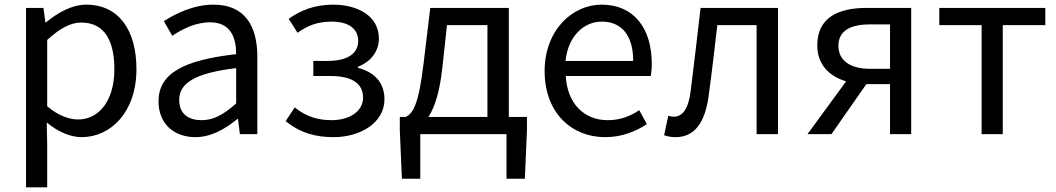

<svg xmlns="http://www.w3.org/2000/svg" viewBox="-20 -577 4545 826"><path d="M92 229H183V45L181 -50C230 -10 282 13 331 13C456 13 567 -94 567 -280C567 -447 491 -557 351 -557C288 -557 227 -521 178 -481H175L167 -543H92ZM316 -63C280 -63 232 -78 183 -120V-405C236 -454 283 -480 329 -480C432 -480 472 -399 472 -279C472 -144 406 -63 316 -63Z M821 13C888 13 949 -22 1001 -65H1004L1012 0H1087V-334C1087 -468 1031 -557 899 -557C812 -557 735 -518 685 -486L721 -423C764 -452 821 -481 884 -481C973 -481 996 -414 996 -344C765 -318 662 -259 662 -141C662 -43 730 13 821 13ZM847 -60C793 -60 751 -85 751 -147C751 -217 813 -262 996 -284V-132C943 -85 900 -60 847 -60Z M1415 13C1531 13 1634 -49 1634 -150C1634 -227 1584 -269 1520 -285V-290C1577 -312 1610 -358 1610 -411C1610 -509 1518 -557 1413 -557C1334 -557 1274 -533 1222 -496L1260 -436C1304 -467 1345 -484 1408 -484C1474 -484 1521 -457 1521 -401C1521 -348 1477 -315 1390 -315H1328V-250H1403C1492 -250 1542 -219 1542 -157C1542 -97 1482 -60 1407 -60C1352 -60 1299 -73 1248 -115L1209 -56C1273 -4 1339 13 1415 13Z M1903 -469H2077V-74H1823C1849 -113 1871 -177 1883 -285ZM2169 -74V-543H1831L1802 -302C1781 -127 1757 -90 1726 -74H1700V-17L1709 192H1788V0H2159V192H2238L2247 -17V-74Z M2583 13C2657 13 2715 -12 2763 -43L2730 -103C2690 -76 2647 -60 2594 -60C2491 -60 2420 -134 2414 -250H2780C2782 -263 2784 -282 2784 -302C2784 -457 2706 -557 2568 -557C2442 -557 2323 -447 2323 -271C2323 -92 2439 13 2583 13ZM2413 -315C2424 -422 2492 -484 2569 -484C2654 -484 2704 -425 2704 -315Z M2887 13C2966 13 3014 -47 3029 -168C3043 -268 3054 -369 3066 -469H3235V0H3327V-543H2994C2980 -425 2967 -308 2952 -191C2943 -110 2917 -75 2879 -75C2869 -75 2862 -77 2855 -79L2837 5C2853 10 2867 13 2887 13Z M3809 -281H3724C3638 -281 3587 -316 3587 -380C3587 -445 3638 -472 3724 -472H3809ZM3709 -543C3587 -543 3496 -502 3496 -382C3496 -297 3550 -248 3620 -227L3454 0H3557L3707 -215H3709H3809V0H3900V-543Z M4203 0H4294V-469H4477V-543H4021V-469H4203Z"/></svg>

Font: Noto Sans CJK JP Regular
Style: Regular
Weight: 400
Designer: Ryoko NISHIZUKA (kana & ideographs); Paul D. Hunt (Latin, Greek & Cyrillic); Wenlong ZHANG (bopomofo); Sandoll Communica
Foundry: Adobe Systems Incorporated
Version: Version 1.001;PS 1.001;hotconv 1.0.78;makeotf.lib2.5.61930